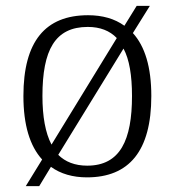

<svg xmlns="http://www.w3.org/2000/svg" viewBox="-20 -596 596 656"><path d="M124 -51 68 40H114L154 -26C187 -2 229 10 277 10C421 10 497 -80 497 -268C497 -367 475 -438 434 -483L492 -576H447L405 -508C372 -532 330 -544 281 -544C135 -544 60 -455 60 -268C60 -169 82 -97 124 -51ZM379 -466 156 -102C135 -142 125 -198 125 -268C125 -425 168 -504 280 -504C322 -504 355 -491 379 -466ZM278 -30C236 -30 203 -43 179 -67L402 -430C422 -393 431 -338 431 -268C431 -118 391 -30 278 -30Z"/></svg>

Font: Noto Serif Light
Style: Regular
Weight: 300
Designer: Monotype Design Team
Foundry: Monotype Imaging Inc.
Version: Version 2.013